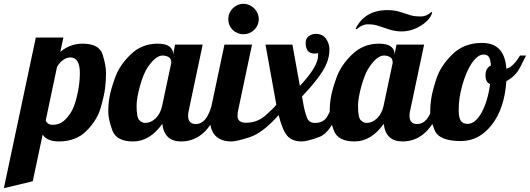

<svg xmlns="http://www.w3.org/2000/svg" viewBox="-111 -733 2768 1003"><path d="M306.2 -350.1Q306.2 -433.1 255.9 -433.1Q238.8 -433.1 220 -420.7Q201.2 -408.2 187 -383.8L127.9 -104Q136.2 -81.1 164.1 -81.1Q192.4 -81.1 212.9 -94.5Q233.4 -107.9 255.4 -139.2Q277.3 -170.4 291.7 -233.4Q306.2 -296.4 306.2 -350.1ZM320.8 -504.9Q407.2 -504.9 425 -448.2Q442.9 -391.6 442.9 -352.5Q442.9 -313.5 438.2 -274.2Q433.6 -234.9 415.3 -170.7Q397 -106.4 341.8 -50.3Q286.6 5.9 196.8 5.9Q134.8 5.9 111.8 -29.8L60.1 213.9L-90.8 250L76.2 -537.1H220.2L204.1 -461.9Q254.9 -504.9 320.8 -504.9Z M602.5 -180.2Q602.5 -119.6 616.7 -105.2Q630.9 -90.8 647.5 -90.8Q676.8 -90.8 701.7 -114.5Q726.6 -138.2 735.8 -179.2L783.7 -404.8Q783.7 -427.7 769.3 -435.3Q754.9 -442.9 738.3 -442.9Q721.7 -442.9 702.9 -429.2Q684.1 -415.5 661.4 -382.6Q638.7 -349.6 620.6 -284.9Q602.5 -220.2 602.5 -180.2ZM711.9 -504.9Q754.4 -504.9 773.7 -490.2Q793 -475.6 793 -454.1V-446.8L803.7 -500H947.8L876 -160.2Q871.6 -145 871.6 -127.9Q871.6 -85 912.6 -85Q967.3 -85 993.7 -179.2H1035.6Q971.2 5.9 835 5.9Q747.6 5.9 736.8 -85.9Q671.4 5.9 584 5.9Q497.1 5.9 475.8 -52.2Q454.6 -110.4 454.6 -149.4Q454.6 -188.5 461.4 -227.8Q468.3 -267.1 491 -329.8Q513.7 -392.6 571.8 -448.7Q629.9 -504.9 711.9 -504.9Z M1234.4 -663.8Q1240.7 -649.4 1240.7 -632.8Q1240.7 -616.2 1234.4 -601.8Q1228 -587.4 1217 -576.9Q1206.1 -566.4 1191.7 -560.3Q1177.2 -554.2 1160.6 -554.2Q1144 -554.2 1129.6 -560.3Q1115.2 -566.4 1104.5 -576.9Q1093.8 -587.4 1087.6 -601.8Q1081.5 -616.2 1081.5 -632.8Q1081.5 -649.4 1087.6 -663.8Q1093.8 -678.2 1104.5 -689.2Q1115.2 -700.2 1129.6 -706.5Q1144 -712.9 1160.6 -712.9Q1177.2 -712.9 1191.7 -706.5Q1206.1 -700.2 1217 -689.2Q1228 -678.2 1234.4 -663.8ZM1532.7 -453.1Q1485.8 -453.1 1485.8 -508.8Q1485.8 -532.2 1502 -544.2Q1518.1 -556.2 1538.1 -556.2Q1573.7 -556.2 1591.8 -531Q1609.9 -505.9 1609.9 -474.1Q1609.9 -418.9 1575.4 -363Q1541 -307.1 1466.8 -229L1475.6 -179.2Q1484.4 -136.2 1494.9 -113.5Q1505.4 -90.8 1534.7 -90.8Q1579.6 -90.8 1599.4 -125.5Q1619.1 -160.2 1624.5 -179.2H1666.5Q1620.1 -41 1557.1 -17.6Q1494.1 5.9 1465.3 5.9Q1413.6 5.9 1388.4 -25.1Q1363.3 -56.2 1344.7 -131.8Q1261.7 -38.6 1193.6 -16.4Q1125.5 5.9 1097.2 5.9Q1043.5 5.9 1014.6 -23.7Q985.8 -53.2 985.8 -112.8Q985.8 -138.2 993.7 -179.2L1061.5 -500H1205.6L1133.8 -160.2Q1129.9 -147 1129.9 -127.9Q1129.9 -91.8 1173.8 -91.8Q1231.9 -91.8 1274.4 -128.7Q1316.9 -165.5 1332.5 -186L1275.9 -500H1416.5L1455.6 -284.2Q1550.8 -385.7 1550.8 -442.9V-447.8Q1550.8 -452.6 1549.8 -455.1Q1539.1 -453.1 1532.7 -453.1Z M2141.1 -669.9 2147 -668.9Q2138.7 -632.3 2090.3 -600.6Q2042 -568.8 1985.8 -568.8Q1952.1 -568.8 1915 -581.5Q1877.9 -594.2 1858.6 -600.1Q1839.4 -606 1810.1 -606Q1780.8 -606 1752 -580.1L1746.1 -582Q1794.4 -680.2 1913.1 -680.2Q1951.7 -680.2 1985.6 -668.7Q2019.5 -657.2 2037.8 -652.1Q2056.2 -647 2087.4 -647Q2118.7 -647 2141.1 -669.9ZM1759.3 -180.2Q1759.3 -119.6 1773.4 -105.2Q1787.6 -90.8 1804.2 -90.8Q1833.5 -90.8 1858.4 -114.5Q1883.3 -138.2 1892.6 -179.2L1940.4 -404.8Q1940.4 -427.7 1926 -435.3Q1911.6 -442.9 1895 -442.9Q1878.4 -442.9 1859.6 -429.2Q1840.8 -415.5 1818.1 -382.6Q1795.4 -349.6 1777.3 -284.9Q1759.3 -220.2 1759.3 -180.2ZM1868.7 -504.9Q1911.1 -504.9 1930.4 -490.2Q1949.7 -475.6 1949.7 -454.1V-446.8L1960.4 -500H2104.5L2032.7 -160.2Q2028.3 -145 2028.3 -127.9Q2028.3 -85 2069.3 -85Q2124 -85 2150.4 -179.2H2192.4Q2127.9 5.9 1991.7 5.9Q1904.3 5.9 1893.6 -85.9Q1828.1 5.9 1740.7 5.9Q1653.8 5.9 1632.6 -52.2Q1611.3 -110.4 1611.3 -149.4Q1611.3 -188.5 1618.2 -227.8Q1625 -267.1 1647.7 -329.8Q1670.4 -392.6 1728.5 -448.7Q1786.6 -504.9 1868.7 -504.9Z M2453.6 -391.1Q2451.2 -423.3 2442.6 -435.8Q2434.1 -448.2 2416 -448.2Q2397.9 -448.2 2381.3 -434.3Q2364.7 -420.4 2350.1 -397.5Q2335.4 -374.5 2323.5 -345Q2311.5 -315.4 2303 -284.2Q2294.4 -252.9 2289.8 -222.4Q2285.2 -191.9 2285.2 -155.3Q2285.2 -118.7 2296.1 -102.3Q2307.1 -85.9 2331.1 -85.9Q2372.6 -85.9 2405 -145.5Q2437.5 -205.1 2449.2 -293.9Q2425.3 -302.7 2425.3 -339.8Q2425.3 -377 2453.6 -391.1ZM2407.2 -508.8Q2525.4 -508.8 2534.2 -374Q2568.8 -381.8 2605.5 -442.9H2637.2Q2628.9 -426.8 2605.7 -380.9Q2582.5 -335 2534.2 -309.1Q2524.4 -166.5 2458.3 -81.3Q2392.1 3.9 2296.4 3.9Q2182.1 3.9 2159.2 -53.5Q2136.2 -110.8 2136.2 -147Q2136.2 -183.1 2142.1 -220.5Q2147.9 -257.8 2169.2 -323Q2190.4 -388.2 2251.5 -448.5Q2312.5 -508.8 2407.2 -508.8Z"/></svg>

Font: Lobster-Regular
Style: Regular
Weight: 400
Designer: Pablo Impallari
Foundry: Pablo Impallari
Version: Version 1.007; ttfautohint (v1.1) -l 8 -r 50 -G 50 -x 14 -D 